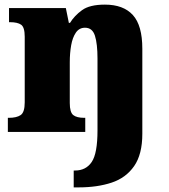

<svg xmlns="http://www.w3.org/2000/svg" viewBox="-20 -571 731 831"><path d="M299 240V167H305Q352 167 377 130Q402 93 402 -7V-317Q402 -381 391 -416Q380 -451 348 -451Q323 -451 308.5 -430Q294 -409 288 -375Q282 -341 282 -301V-125Q282 -85 297 -73Q312 -61 345 -61H349V0H14V-61H18Q52 -61 69.5 -73Q87 -85 87 -128V-412Q87 -453 71.5 -464Q56 -475 23 -475H19V-536H265L278 -472H283Q302 -503 335 -527Q368 -551 434 -551Q514 -551 555 -506Q596 -461 596 -360V8Q596 97 560.5 148Q525 199 463 219.5Q401 240 321 240Z"/></svg>

Font: Noto Serif Black
Style: Regular
Weight: 900
Designer: Monotype Design Team
Foundry: Monotype Imaging Inc.
Version: Version 2.014; ttfautohint (v1.8.4.7-5d5b)